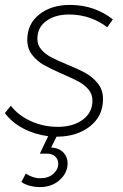

<svg xmlns="http://www.w3.org/2000/svg" viewBox="-27 -547 502 781"><path d="M125 -389Q125 -364 141 -345.5Q157 -327 180.5 -314.5Q204 -302 245 -285Q292 -266 321.5 -249.5Q351 -233 371.5 -207Q392 -181 392 -144Q392 -75 339.5 -33.5Q287 8 207 9H203L181 53Q214 55 231 73.5Q248 92 248 117Q248 156 216 185Q184 214 135 214Q114 214 93.5 208.5Q73 203 60 193L78 159Q89 167 105 172.5Q121 178 137 178Q170 178 190 160Q210 142 210 119Q210 102 198 90Q186 78 164 78H135L169 7Q114 0 67.5 -24.5Q21 -49 -7 -87L17 -117Q48 -77 99 -54Q150 -31 208 -31Q270 -31 309.5 -60Q349 -89 349 -138Q349 -164 333 -183Q317 -202 293 -215Q269 -228 227 -246Q179 -267 151.5 -282.5Q124 -298 104 -323.5Q84 -349 84 -385Q84 -450 133 -488.5Q182 -527 257 -527Q310 -527 354.5 -511Q399 -495 432 -468L409 -436Q379 -460 339 -474Q299 -488 254 -488Q197 -488 161 -461.5Q125 -435 125 -389Z"/></svg>

Font: Gontserrat ExtraLight
Style: Italic
Weight: 275
Italic angle: -11.3°
Designer: Julieta Ulanovsky
Foundry: Julieta Ulanovsky
Version: Version 6.001